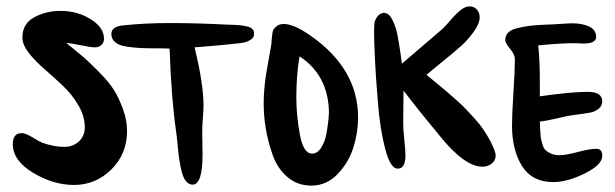

<svg xmlns="http://www.w3.org/2000/svg" viewBox="-20 -605 1922 600"><path d="M268 -542Q305 -517 305 -484Q305 -472 297 -464.5Q289 -457 277 -457Q265 -457 233 -463.5Q201 -470 187 -471Q224 -441 241 -426.5Q258 -412 289.5 -380Q321 -348 336 -324Q351 -300 364 -265Q377 -230 377 -195Q377 -124 328 -75.5Q279 -27 211 -27Q147 -27 83.5 -65Q20 -103 20 -155Q20 -189 48 -189Q60 -189 82 -175.5Q104 -162 112 -159Q148 -146 181 -146Q208 -146 226.5 -163Q245 -180 245 -207Q245 -242 225 -276Q205 -310 176.5 -337Q148 -364 119 -389Q90 -414 70 -439.5Q50 -465 50 -488Q50 -531 87 -551Q124 -571 169 -571Q225 -571 268 -542Z M368 -526Q435 -533 513 -533Q593 -533 690 -528Q694 -528 708 -527.5Q722 -527 731 -526Q740 -525 751.5 -522.5Q763 -520 768.5 -514.5Q774 -509 774 -501Q774 -495 772 -490Q770 -485 765 -482Q760 -479 755.5 -476.5Q751 -474 744 -472.5Q737 -471 732.5 -470.5Q728 -470 720 -469Q712 -468 709 -468Q686 -465 643 -461.5Q600 -458 588 -457Q616 -343 616 -275Q616 -262 614 -236Q612 -220 612 -184Q612 -173 612.5 -153Q613 -133 613 -123Q613 -28 582 -28Q570 -28 561 -39Q552 -50 547 -71.5Q542 -93 539.5 -111.5Q537 -130 534.5 -157.5Q532 -185 530 -196Q515 -303 510 -453Q497 -454 467.5 -454Q438 -454 417.5 -455Q397 -456 374.5 -459.5Q352 -463 340 -473Q328 -483 328 -499Q328 -523 368 -526Z M867 -530Q898 -530 950 -494Q1099 -390 1099 -238Q1099 -191 1084.5 -144.5Q1070 -98 1035.5 -61.5Q1001 -25 953 -25Q910 -25 878.5 -51.5Q847 -78 832 -121Q817 -164 810.5 -203.5Q804 -243 804 -282Q804 -306 806.5 -332.5Q809 -359 812 -376Q815 -393 820.5 -424Q826 -455 828 -467Q828 -470 829.5 -486.5Q831 -503 833 -509Q835 -515 843.5 -522.5Q852 -530 867 -530ZM916 -429Q906 -369 906 -301Q906 -245 917 -185Q928 -125 955 -125Q972 -125 984 -144Q996 -163 1000.5 -189.5Q1005 -216 1006.5 -231.5Q1008 -247 1008 -254Q1006 -370 916 -429Z M1479 -551Q1479 -531 1459.5 -504.5Q1440 -478 1419 -459.5Q1398 -441 1361 -411Q1324 -381 1313 -371Q1320 -365 1344 -345.5Q1368 -326 1377 -318Q1386 -310 1406.5 -292Q1427 -274 1438 -262Q1449 -250 1464.5 -233Q1480 -216 1491 -199.5Q1502 -183 1512 -165Q1529 -131 1529 -120Q1529 -103 1516.5 -93.5Q1504 -84 1488 -84Q1433 -84 1357 -177Q1288 -260 1241 -322Q1241 -305 1240.5 -271.5Q1240 -238 1240 -221Q1240 -201 1243.5 -168Q1247 -135 1247 -119Q1247 -78 1223 -78Q1200 -78 1184 -138.5Q1168 -199 1161 -284Q1154 -369 1151.5 -424Q1149 -479 1149 -503Q1149 -521 1150 -531Q1151 -541 1158 -551.5Q1165 -562 1178 -565Q1187 -565 1194 -559.5Q1201 -554 1206.5 -542.5Q1212 -531 1216 -519.5Q1220 -508 1223 -490.5Q1226 -473 1228 -461.5Q1230 -450 1232.5 -431.5Q1235 -413 1236 -406Q1361 -513 1363 -515Q1370 -521 1387.5 -541.5Q1405 -562 1419.5 -573.5Q1434 -585 1447 -585Q1462 -585 1470.5 -575Q1479 -565 1479 -551Z M1843 -489Q1842 -469 1804 -469Q1799 -469 1788.5 -469.5Q1778 -470 1773 -470Q1727 -470 1662 -463Q1667 -415 1667 -350V-304Q1765 -318 1817 -318Q1862 -318 1862 -288Q1862 -274 1850.5 -265Q1839 -256 1826.5 -253.5Q1814 -251 1791.5 -248Q1769 -245 1762 -244Q1755 -243 1720.5 -235Q1686 -227 1667 -225Q1667 -220 1668 -201Q1669 -182 1670 -175Q1671 -168 1675 -154.5Q1679 -141 1685 -135.5Q1691 -130 1702 -125Q1713 -120 1728 -120Q1748 -120 1785.5 -130Q1823 -140 1844 -140Q1862 -140 1862 -118Q1862 -90 1807.5 -63Q1753 -36 1709 -36Q1643 -36 1611.5 -86Q1580 -136 1580 -213Q1580 -245 1584.5 -315.5Q1589 -386 1589 -419Q1589 -435 1574 -452.5Q1559 -470 1559 -480Q1559 -494 1568.5 -503.5Q1578 -513 1598.5 -517.5Q1619 -522 1633 -524Q1647 -526 1675.5 -527.5Q1704 -529 1711 -529L1759 -532H1772Q1799 -532 1821 -522Q1843 -512 1843 -489Z"/></svg>

Font: Because We Mentor
Style: Regular
Weight: 400
Designer: Liz Wetzel, Aaron Williamson, Russ McMullin
Foundry: Red Hat
Version: Version 1.000